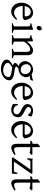

<svg xmlns="http://www.w3.org/2000/svg" viewBox="1634 -2336 946 4253"><g transform="rotate(90 2106.5 -209.0)"><path d="M242.2 -417.5Q216.8 -417.5 195.6 -407.7Q174.3 -397.9 158 -380.1Q141.6 -362.3 130.6 -337.6Q119.6 -313 115.2 -283.2H324.2Q335.4 -283.2 339.1 -286.9Q342.8 -290.5 342.8 -300.8Q342.8 -314 339.1 -333.7Q335.4 -353.5 324.5 -372.3Q313.5 -391.1 293.7 -404.3Q273.9 -417.5 242.2 -417.5ZM422.9 -272Q414.1 -262.2 399.4 -253.9Q384.8 -245.6 369.1 -239.3H112.3Q112.8 -201.2 122.8 -166.7Q132.8 -132.3 151.6 -106.2Q170.4 -80.1 197 -64.5Q223.6 -48.8 256.8 -48.8Q272 -48.8 286.4 -50.8Q300.8 -52.7 317.4 -59.6Q334 -66.4 354.2 -79.6Q374.5 -92.8 401.9 -115.2Q408.2 -111.8 412.8 -105.5Q417.5 -99.1 419.9 -95.2Q387.2 -59.6 362.5 -37.8Q337.9 -16.1 316.2 -4.4Q294.4 7.3 273.2 11Q252 14.6 227.1 14.6Q189.5 14.6 155.5 -1.5Q121.6 -17.6 95.7 -47.1Q69.8 -76.7 54.4 -118.4Q39.1 -160.2 39.1 -211.9Q39.1 -244.6 46.4 -276.4Q53.7 -308.1 67.6 -336.4Q81.5 -364.7 101.6 -388.7Q121.6 -412.6 147 -430.2Q157.7 -437.5 171.1 -444.6Q184.6 -451.7 199.2 -457Q213.9 -462.4 228.3 -465.6Q242.7 -468.8 255.9 -468.8Q287.6 -468.8 312.5 -460Q337.4 -451.2 356 -436.3Q374.5 -421.4 387.2 -401.6Q399.9 -381.8 408 -359.9Q416 -337.9 419.4 -315.2Q422.9 -292.5 422.9 -272Z M496.1 0V-21Q529.3 -27.8 546.9 -35.9Q564.5 -43.9 564.5 -50.8V-327.1Q564.5 -352.1 563.5 -367.4Q562.5 -382.8 556.2 -391.4Q549.8 -399.9 535.9 -403.8Q522 -407.7 496.1 -410.2V-429.7Q511.2 -432.6 528.1 -436.8Q544.9 -440.9 561.5 -446Q578.1 -451.2 593.3 -457Q608.4 -462.9 621.1 -468.8H637.7V-50.8Q637.7 -44.9 654.1 -36.4Q670.4 -27.8 706.1 -21V0ZM652.3 -615.7Q652.3 -602.1 647.9 -589.8Q643.6 -577.6 636 -568.6Q628.4 -559.6 618.2 -554.2Q607.9 -548.8 595.7 -548.8Q573.7 -548.8 564.2 -561Q554.7 -573.2 554.7 -595.7Q554.7 -609.4 559.1 -621.6Q563.5 -633.8 571.3 -642.8Q579.1 -651.9 589.1 -657Q599.1 -662.1 610.8 -662.1Q652.3 -662.1 652.3 -615.7Z M1060.1 0V-21Q1095.2 -30.3 1111.8 -37.1Q1128.4 -43.9 1128.4 -50.8V-309.1Q1128.4 -338.9 1125 -357.4Q1121.6 -376 1114.3 -386.7Q1106.9 -397.5 1095 -401.4Q1083 -405.3 1065.9 -405.3Q1050.8 -405.3 1032.2 -397.9Q1013.7 -390.6 992.4 -374.5Q971.2 -358.4 948 -332.3Q924.8 -306.2 901.4 -268.1V-50.8Q901.4 -43.5 919.7 -35.6Q938 -27.8 969.7 -21V0H759.8V-21Q792 -29.3 810.1 -35.9Q828.1 -42.5 828.1 -50.8V-347.2Q828.1 -366.2 826.7 -377.4Q825.2 -388.7 818.6 -395Q812 -401.4 798.3 -404.3Q784.7 -407.2 759.8 -410.2V-429.7Q793 -435.1 821.3 -445.1Q849.6 -455.1 877 -468.8L894 -451.7L899.4 -330.1Q920.9 -362.8 946.8 -388.4Q972.7 -414.1 999 -431.9Q1025.4 -449.7 1050 -459.2Q1074.7 -468.8 1093.8 -468.8Q1114.7 -468.8 1134.3 -462.4Q1153.8 -456.1 1168.7 -442.9Q1183.6 -429.7 1192.6 -409.4Q1201.7 -389.2 1201.7 -361.8V-50.8Q1201.7 -43.9 1216.6 -37.4Q1231.4 -30.8 1270 -21V0Z M1621.6 -293Q1621.6 -318.8 1613 -342Q1604.5 -365.2 1587.6 -382.6Q1570.8 -399.9 1545.7 -409.9Q1520.5 -419.9 1487.8 -419.9Q1475.6 -419.9 1460.7 -413.6Q1445.8 -407.2 1432.6 -395Q1419.4 -382.8 1410.6 -364.3Q1401.9 -345.7 1401.9 -321.8Q1401.9 -295.9 1409.9 -272.7Q1418 -249.5 1434.3 -232.4Q1450.7 -215.3 1475.8 -205.3Q1501 -195.3 1535.6 -195.3Q1549.8 -195.3 1565.2 -201.4Q1580.6 -207.5 1593 -220Q1605.5 -232.4 1613.5 -250.5Q1621.6 -268.6 1621.6 -293ZM1537.6 2Q1519 0 1503.4 -2.4Q1487.8 -4.9 1474.1 -7.8Q1439 11.2 1418.7 26.4Q1398.4 41.5 1388.2 53.5Q1377.9 65.4 1375.2 75.2Q1372.6 85 1372.6 92.8Q1372.6 113.3 1386.2 131.6Q1399.9 149.9 1422.9 163.3Q1445.8 176.8 1476.1 184.8Q1506.3 192.9 1539.6 192.9Q1572.3 192.9 1599.1 184.1Q1626 175.3 1645 159.9Q1664.1 144.5 1674.6 123.3Q1685.1 102.1 1685.1 76.7Q1685.1 63 1678.7 51.5Q1672.4 40 1655.8 30.8Q1639.2 21.5 1610.6 14.2Q1582 6.8 1537.6 2ZM1689.9 -313Q1689.9 -275.4 1673.1 -244.4Q1656.2 -213.4 1628.9 -191.2Q1601.6 -168.9 1566.9 -156.5Q1532.2 -144 1496.6 -144H1494.6Q1471.2 -124.5 1462.4 -111.6Q1453.6 -98.6 1453.6 -95.7Q1453.6 -89.8 1458.7 -84.2Q1463.9 -78.6 1477.8 -73.5Q1491.7 -68.4 1516.1 -63.2Q1540.5 -58.1 1578.6 -53.7Q1631.8 -47.9 1666.5 -36.1Q1701.2 -24.4 1721.7 -9Q1742.2 6.3 1750.2 23.9Q1758.3 41.5 1758.3 58.6Q1758.3 85.4 1748 109.6Q1737.8 133.8 1720.2 154.3Q1702.6 174.8 1678.7 191.4Q1654.8 208 1627.4 219.7Q1600.1 231.4 1570.8 237.8Q1541.5 244.1 1512.7 244.1Q1489.7 244.1 1465.3 241Q1440.9 237.8 1417 231Q1393.1 224.1 1371.8 213.6Q1350.6 203.1 1334.5 188.2Q1318.4 173.3 1308.8 154.5Q1299.3 135.7 1299.3 111.8Q1299.3 99.1 1304 85.2Q1308.6 71.3 1322.8 55.2Q1336.9 39.1 1362.3 20.5Q1387.7 2 1429.7 -20.5Q1397.9 -31.7 1385.7 -45.9Q1373.5 -60.1 1373.5 -74.7Q1373.5 -78.6 1376 -85.2Q1378.4 -91.8 1386 -101.3Q1393.6 -110.8 1407.5 -123Q1421.4 -135.3 1443.8 -150.9Q1418.9 -157.7 1398.7 -170.7Q1378.4 -183.6 1364 -201.9Q1349.6 -220.2 1341.6 -243.4Q1333.5 -266.6 1333.5 -293.9Q1333.5 -329.6 1349.6 -361.6Q1365.7 -393.6 1392.1 -417.2Q1418.5 -440.9 1452.1 -454.8Q1485.8 -468.8 1521.5 -468.8Q1550.8 -468.8 1576.4 -460.4Q1602.1 -452.1 1623 -437Q1648.4 -439.5 1668.9 -443.4Q1689.5 -447.3 1705.8 -451.7Q1722.2 -456.1 1734.9 -460.4Q1747.6 -464.8 1757.8 -468.8L1767.6 -454.1Q1761.7 -440.4 1756.3 -429Q1751 -417.5 1739.7 -405.3Q1721.2 -401.9 1703.4 -399.9Q1685.5 -397.9 1663.1 -397Q1675.8 -378.4 1682.9 -357.4Q1689.9 -336.4 1689.9 -313Z M2014.6 -417.5Q1989.3 -417.5 1968 -407.7Q1946.8 -397.9 1930.4 -380.1Q1914.1 -362.3 1903.1 -337.6Q1892.1 -313 1887.7 -283.2H2096.7Q2107.9 -283.2 2111.6 -286.9Q2115.2 -290.5 2115.2 -300.8Q2115.2 -314 2111.6 -333.7Q2107.9 -353.5 2096.9 -372.3Q2085.9 -391.1 2066.2 -404.3Q2046.4 -417.5 2014.6 -417.5ZM2195.3 -272Q2186.5 -262.2 2171.9 -253.9Q2157.2 -245.6 2141.6 -239.3H1884.8Q1885.3 -201.2 1895.3 -166.7Q1905.3 -132.3 1924.1 -106.2Q1942.9 -80.1 1969.5 -64.5Q1996.1 -48.8 2029.3 -48.8Q2044.4 -48.8 2058.8 -50.8Q2073.2 -52.7 2089.8 -59.6Q2106.4 -66.4 2126.7 -79.6Q2147 -92.8 2174.3 -115.2Q2180.7 -111.8 2185.3 -105.5Q2189.9 -99.1 2192.4 -95.2Q2159.7 -59.6 2135 -37.8Q2110.4 -16.1 2088.6 -4.4Q2066.9 7.3 2045.7 11Q2024.4 14.6 1999.5 14.6Q1961.9 14.6 1928 -1.5Q1894 -17.6 1868.2 -47.1Q1842.3 -76.7 1826.9 -118.4Q1811.5 -160.2 1811.5 -211.9Q1811.5 -244.6 1818.8 -276.4Q1826.2 -308.1 1840.1 -336.4Q1854 -364.7 1874 -388.7Q1894 -412.6 1919.4 -430.2Q1930.2 -437.5 1943.6 -444.6Q1957 -451.7 1971.7 -457Q1986.3 -462.4 2000.7 -465.6Q2015.1 -468.8 2028.3 -468.8Q2060.1 -468.8 2085 -460Q2109.9 -451.2 2128.4 -436.3Q2147 -421.4 2159.7 -401.6Q2172.4 -381.8 2180.4 -359.9Q2188.5 -337.9 2191.9 -315.2Q2195.3 -292.5 2195.3 -272Z M2576.2 -138.2Q2576.2 -103.5 2566.4 -78.9Q2556.6 -54.2 2541 -37.1Q2525.4 -20 2506.3 -9.8Q2487.3 0.5 2468.8 5.9Q2450.2 11.2 2433.8 12.9Q2417.5 14.6 2408.2 14.6Q2384.8 14.6 2351.8 5.9Q2318.8 -2.9 2286.1 -21Q2282.7 -22.5 2281.5 -36.9Q2280.3 -51.3 2281 -70.1Q2281.7 -88.9 2283.9 -107.9Q2286.1 -127 2289.6 -138.2L2310.5 -132.8Q2311.5 -112.3 2321.3 -94.2Q2331.1 -76.2 2347.4 -63Q2363.8 -49.8 2385.5 -42Q2407.2 -34.2 2432.6 -34.2Q2450.2 -34.2 2464.8 -39.8Q2479.5 -45.4 2490.2 -55.4Q2501 -65.4 2506.8 -79.6Q2512.7 -93.8 2512.7 -110.8Q2512.7 -130.4 2502.2 -145.5Q2491.7 -160.6 2474.6 -173.1Q2457.5 -185.5 2435.8 -196.5Q2414.1 -207.5 2391.6 -219.2Q2371.1 -229.5 2352.1 -241.2Q2333 -252.9 2318.1 -267.6Q2303.2 -282.2 2294.2 -300.3Q2285.2 -318.4 2285.2 -341.8Q2285.2 -372.1 2297.4 -395.8Q2309.6 -419.4 2329.8 -435.5Q2350.1 -451.7 2376.2 -460.2Q2402.3 -468.8 2430.2 -468.8Q2445.3 -468.8 2463.6 -466.1Q2481.9 -463.4 2499.8 -458.5Q2517.6 -453.6 2533.2 -446.8Q2548.8 -439.9 2558.6 -431.2Q2561.5 -428.2 2559.3 -418Q2557.1 -407.7 2552.5 -395.5Q2547.9 -383.3 2542.5 -372.6Q2537.1 -361.8 2534.2 -357.9L2515.1 -361.8Q2491.7 -397 2466.6 -410.9Q2441.4 -424.8 2417.5 -424.8Q2401.4 -424.8 2388.7 -419.4Q2376 -414.1 2366.9 -405.5Q2357.9 -397 2353.3 -386.7Q2348.6 -376.5 2348.6 -366.2Q2348.6 -350.6 2357.9 -338.1Q2367.2 -325.7 2382.3 -314.7Q2397.5 -303.7 2416.7 -293.7Q2436 -283.7 2456.5 -272.9Q2477.5 -262.2 2499 -250Q2520.5 -237.8 2537.6 -221.9Q2554.7 -206.1 2565.4 -185.8Q2576.2 -165.5 2576.2 -138.2Z M2862.8 -417.5Q2837.4 -417.5 2816.2 -407.7Q2794.9 -397.9 2778.6 -380.1Q2762.2 -362.3 2751.2 -337.6Q2740.2 -313 2735.8 -283.2H2944.8Q2956.1 -283.2 2959.7 -286.9Q2963.4 -290.5 2963.4 -300.8Q2963.4 -314 2959.7 -333.7Q2956.1 -353.5 2945.1 -372.3Q2934.1 -391.1 2914.3 -404.3Q2894.5 -417.5 2862.8 -417.5ZM3043.5 -272Q3034.7 -262.2 3020 -253.9Q3005.4 -245.6 2989.7 -239.3H2732.9Q2733.4 -201.2 2743.4 -166.7Q2753.4 -132.3 2772.2 -106.2Q2791 -80.1 2817.6 -64.5Q2844.2 -48.8 2877.4 -48.8Q2892.6 -48.8 2907 -50.8Q2921.4 -52.7 2938 -59.6Q2954.6 -66.4 2974.9 -79.6Q2995.1 -92.8 3022.5 -115.2Q3028.8 -111.8 3033.4 -105.5Q3038.1 -99.1 3040.5 -95.2Q3007.8 -59.6 2983.2 -37.8Q2958.5 -16.1 2936.8 -4.4Q2915 7.3 2893.8 11Q2872.6 14.6 2847.7 14.6Q2810.1 14.6 2776.1 -1.5Q2742.2 -17.6 2716.3 -47.1Q2690.4 -76.7 2675 -118.4Q2659.7 -160.2 2659.7 -211.9Q2659.7 -244.6 2667 -276.4Q2674.3 -308.1 2688.2 -336.4Q2702.1 -364.7 2722.2 -388.7Q2742.2 -412.6 2767.6 -430.2Q2778.3 -437.5 2791.7 -444.6Q2805.2 -451.7 2819.8 -457Q2834.5 -462.4 2848.9 -465.6Q2863.3 -468.8 2876.5 -468.8Q2908.2 -468.8 2933.1 -460Q2958 -451.2 2976.6 -436.3Q2995.1 -421.4 3007.8 -401.6Q3020.5 -381.8 3028.6 -359.9Q3036.6 -337.9 3040 -315.2Q3043.5 -292.5 3043.5 -272Z M3412.6 -57.1Q3388.7 -39.6 3365.2 -26.1Q3341.8 -12.7 3320.6 -3.7Q3299.3 5.4 3281.2 10Q3263.2 14.6 3250.5 14.6Q3233.4 14.6 3218 8.3Q3202.6 2 3190.9 -12.5Q3179.2 -26.9 3172.4 -50.3Q3165.5 -73.7 3165.5 -107.9V-407.7H3102.5L3092.3 -421.4L3130.4 -454.1H3165.5V-574.2L3223.6 -625L3238.8 -612.8V-454.1H3398.4L3412.6 -439.9Q3408.2 -433.1 3401.6 -425.3Q3395 -417.5 3388.2 -410.6Q3381.3 -403.8 3374.8 -398.2Q3368.2 -392.6 3363.3 -390.6Q3351.6 -396.5 3327.6 -402.1Q3303.7 -407.7 3264.2 -407.7H3238.8V-149.9Q3238.8 -120.6 3241.5 -101.1Q3244.1 -81.5 3250.5 -70.1Q3256.8 -58.6 3266.8 -53.7Q3276.9 -48.8 3291.5 -48.8Q3308.6 -48.8 3334.5 -55.7Q3360.4 -62.5 3398.4 -82Z M3831.5 -121.1Q3831.5 -105.5 3831.1 -87.9Q3830.6 -70.3 3829.8 -53.7Q3829.1 -37.1 3828.1 -22.9Q3827.1 -8.8 3825.7 0H3476.6L3463.9 -22L3734.9 -410.2H3565.9Q3558.1 -410.2 3550 -407.2Q3542 -404.3 3534.4 -396.2Q3526.9 -388.2 3520.3 -373.8Q3513.7 -359.4 3508.8 -336.9L3484.9 -342.8L3493.7 -461.9Q3504.4 -459 3513.2 -457.3Q3522 -455.6 3531.5 -454.8Q3541 -454.1 3552.2 -454.1H3819.8L3830.6 -433.1L3558.6 -43.9H3764.6Q3776.9 -43.9 3787.1 -62.7Q3797.4 -81.5 3808.6 -126Z M4198.7 -57.1Q4174.8 -39.6 4151.4 -26.1Q4127.9 -12.7 4106.7 -3.7Q4085.4 5.4 4067.4 10Q4049.3 14.6 4036.6 14.6Q4019.5 14.6 4004.2 8.3Q3988.8 2 3977.1 -12.5Q3965.3 -26.9 3958.5 -50.3Q3951.7 -73.7 3951.7 -107.9V-407.7H3888.7L3878.4 -421.4L3916.5 -454.1H3951.7V-574.2L4009.8 -625L4024.9 -612.8V-454.1H4184.6L4198.7 -439.9Q4194.3 -433.1 4187.7 -425.3Q4181.2 -417.5 4174.3 -410.6Q4167.5 -403.8 4160.9 -398.2Q4154.3 -392.6 4149.4 -390.6Q4137.7 -396.5 4113.8 -402.1Q4089.8 -407.7 4050.3 -407.7H4024.9V-149.9Q4024.9 -120.6 4027.6 -101.1Q4030.3 -81.5 4036.6 -70.1Q4043 -58.6 4053 -53.7Q4063 -48.8 4077.6 -48.8Q4094.7 -48.8 4120.6 -55.7Q4146.5 -62.5 4184.6 -82Z"/></g></svg>

Font: Gentium Basic
Style: Regular
Weight: 400
Designer: J. Victor Gaultney and Annie Olsen
Foundry: SIL International
Version: Version 1.100